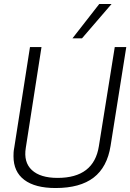

<svg xmlns="http://www.w3.org/2000/svg" viewBox="-20 -937 656 967"><path d="M260 10Q157 10 102.5 -31Q48 -72 48 -150Q48 -161 48.5 -170Q49 -179 52 -195L131 -700H189L110 -193Q98 -120 140.5 -80.5Q183 -41 270 -41Q453 -41 478 -201L558 -700H616L537 -203Q520 -95 451.5 -42.5Q383 10 260 10ZM345 -744 480 -917H542L393 -744Z"/></svg>

Font: Georama ExtraCondensed Thin Light
Style: Italic
Weight: 300
Italic angle: -9°
Version: Version 1.001